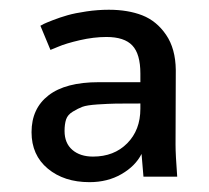

<svg xmlns="http://www.w3.org/2000/svg" viewBox="-20 -743 426 392"><path d="M169.9 -423.3Q212.9 -423.3 239.7 -450.4Q266.6 -477.5 266.6 -521V-531.7Q232.4 -531.7 217 -531.5Q201.7 -531.2 179.4 -529.8Q157.2 -528.3 148.2 -524.9Q139.2 -521.5 128.7 -515.1Q118.2 -508.8 115 -499.3Q111.8 -489.7 111.8 -475.6Q111.8 -450.7 127.7 -437Q143.6 -423.3 169.9 -423.3ZM162.6 -371.1Q110.8 -371.1 77.6 -398.7Q44.4 -426.3 44.4 -473.1Q44.4 -521.5 79.1 -548.3Q113.8 -575.2 181.6 -575.2H266.6V-592.8Q266.6 -632.8 250.2 -650.1Q233.9 -667.5 197.3 -667.5Q171.4 -667.5 142.8 -660.9Q114.3 -654.3 98.6 -647.5L83 -641.1L62.5 -690.4Q64.9 -691.9 69.3 -694.1Q73.7 -696.3 88.1 -701.9Q102.5 -707.5 117.9 -711.9Q133.3 -716.3 156.5 -719.7Q179.7 -723.1 202.1 -723.1Q241.2 -723.1 270.5 -711.7Q299.8 -700.2 319.1 -671.9Q338.4 -643.6 338.9 -600.1L338.4 -447.8Q338.4 -427.2 341.8 -382.3H272.9L269 -428.7Q256.3 -403.8 228 -387.5Q199.7 -371.1 162.6 -371.1Z"/></svg>

Font: Muli
Style: Regular
Weight: 400
Designer: Vernon Adams
Foundry: newtypography
Version: Version 2; ttfautohint (v1.00rc1.6-4cba) -l 8 -r 50 -G 200 -